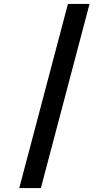

<svg xmlns="http://www.w3.org/2000/svg" viewBox="-20 -820 550 982"><path d="M78.5 142 327.5 -800H438L189 142Z"/></svg>

Font: Trispace SemiExpanded Medium
Style: Regular
Weight: 500
Width: 6
Designer: Tyler Finck
Foundry: Etcetera Type Company
Version: Version 1.210; ttfautohint (v1.8.3)